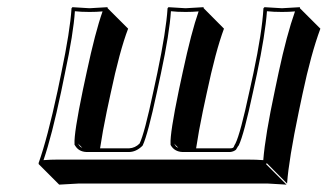

<svg xmlns="http://www.w3.org/2000/svg" viewBox="-20 -452 908 532"><path d="M808.1 -143.6Q780.3 -10.7 775.4 56.6L719.2 0L717.3 2.9L773.9 59.6Q772 59.6 722.7 56.6H196.8Q196.8 56.6 144 59.6L87.4 2.9L86.9 0Q111.3 -68.4 139.6 -200.2L149.9 -250Q174.3 -366.7 178.2 -429.2L180.7 -432.1Q182.6 -432.1 228 -429.2Q228 -429.2 277.8 -432.1L278.3 -429.2L335 -372.6Q311.5 -311 286.6 -193.4L275.9 -143.6Q264.2 -87.4 257.3 -41H337.9Q354.5 -42 366.7 -54.2Q380.4 -82 405.3 -200.2L416 -250Q440.4 -366.7 444.3 -429.2L446.8 -432.1Q448.7 -432.1 494.1 -429.2Q494.1 -429.2 543.9 -432.1L544.4 -429.2L600.6 -372.6Q577.6 -311 552.7 -193.4L542 -143.6Q530.3 -87.4 523.4 -41H617.7Q626.5 -41 627.9 -45.4Q629.9 -50.8 632.3 -54.2Q646 -81.5 671.4 -200.2L682.1 -249Q706.1 -362.3 710 -429.2L712.9 -432.1Q714.8 -432.1 761.2 -429.2L811 -432.1V-429.2L867.7 -372.6Q841.8 -302.7 818.4 -192.4ZM474.1 -42.5 462.4 -54.2Q465.8 -48.3 467.8 -45.9Q471.2 -43.5 474.1 -42.5ZM208 -42.5 196.3 -54.2Q199.7 -48.3 202.1 -45.9Q205.1 -43.5 208 -42.5ZM741.7 -202.1 752 -251Q774.4 -355.5 797.4 -420.4Q781.2 -418.9 761.2 -418.9Q736.8 -418.9 719.7 -420.9Q714.8 -355.5 691.9 -247.1L681.2 -197.8Q655.8 -78.6 641.6 -49.3L640.6 -47.9L639.6 -46.9Q639.6 -46.9 633.8 -37.1Q627 -31.7 617.7 -30.8H485.8Q463.9 -31.7 453.6 -48.8L452.6 -50.8V-53.2Q450.7 -82 475.6 -202.1L486.3 -252Q510.3 -363.8 530.3 -420.4Q513.2 -418.9 494.1 -418.9Q470.2 -418.9 453.6 -420.9Q449.7 -359.9 425.8 -248L415 -197.8Q389.6 -79.1 375.5 -49.3L374.5 -47.9L373.5 -46.9Q356.9 -31.2 337.9 -30.8H219.7Q197.8 -31.7 188 -48.8L186.5 -50.8V-53.2Q184.6 -82 209.5 -202.1L220.2 -252Q244.1 -363.8 264.2 -420.4Q248 -418.9 228 -418.9Q204.1 -418.9 187.5 -420.9Q183.6 -359.9 159.7 -248L149.4 -197.8Q123.5 -75.2 100.6 -8.3Q119.6 -9.8 140.1 -9.8H666Q690.4 -9.8 709.5 -8.3Q714.8 -76.2 741.7 -202.1Z"/></svg>

Font: Linux Biolinum Shadow O
Style: Italic
Weight: 400
Italic angle: -12°
Designer: Philipp H. Poll
Foundry: Philipp H. Poll
Version: Version 0.6.2